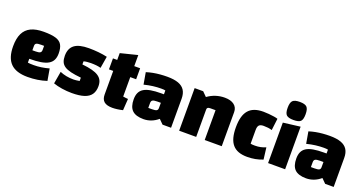

<svg xmlns="http://www.w3.org/2000/svg" viewBox="-39 -1428 4006 2118"><g transform="rotate(20 1964.5 -369.5)"><path d="M295 15Q227 15 177 -1Q127 -17 94.5 -49.5Q62 -82 46 -132Q30 -182 30 -250Q30 -342 58.5 -400.5Q87 -459 145.5 -487Q204 -515 295 -515Q385 -515 436 -499.5Q487 -484 508.5 -447Q530 -410 530 -345Q530 -300 514.5 -268.5Q499 -237 465.5 -217.5Q432 -198 377.5 -189Q323 -180 245 -180H215V-280H281Q320 -280 335 -289Q350 -298 350 -322V-370H314Q275 -370 260 -362Q245 -354 245 -332V-135Q266 -131 315 -131Q358 -131 402.5 -137.5Q447 -144 493 -157L517 -19Q465 -2 409.5 6.5Q354 15 295 15Z M602 -346Q602 -433 656 -474Q710 -515 825 -515Q882 -515 937.5 -509.5Q993 -504 1041 -493L1018 -355Q993 -362 964.5 -365Q936 -368 901 -368Q878 -368 854.5 -365.5Q831 -363 817 -358V-322Q886 -315 933.5 -302.5Q981 -290 1010 -270.5Q1039 -251 1052.5 -223Q1066 -195 1066 -156Q1066 -97 1039.5 -59Q1013 -21 957.5 -3Q902 15 814 15Q756 15 697.5 6Q639 -3 595 -19L620 -163Q691 -132 780 -132Q793 -132 811 -134Q829 -136 851 -140V-179Q778 -186 730 -197.5Q682 -209 654 -228Q626 -247 614 -275.5Q602 -304 602 -346Z M1290 15Q1224 15 1192.5 -11.5Q1161 -38 1161 -94V-580L1361 -630V-143Q1378 -140 1392.5 -138.5Q1407 -137 1420 -136L1411 -1Q1377 7 1346.5 11Q1316 15 1290 15ZM1111 -371V-500H1430V-371Z M1655 15Q1564 15 1522 -26Q1480 -67 1480 -155Q1480 -200 1494.5 -231.5Q1509 -263 1540 -282.5Q1571 -302 1621.5 -311Q1672 -320 1745 -320H1805V-220H1733Q1694 -220 1679 -211Q1664 -202 1664 -178V-120H1706Q1745 -120 1760 -128Q1775 -136 1775 -158V-365Q1760 -369 1725 -369Q1680 -369 1631 -363Q1582 -357 1527 -343L1503 -481Q1541 -493 1580.5 -500.5Q1620 -508 1661.5 -511.5Q1703 -515 1745 -515Q1825 -515 1875.5 -496.5Q1926 -478 1950.5 -439.5Q1975 -401 1975 -340V0H1875L1825 -50Q1748 15 1655 15Z M2070 0V-500H2170L2220 -450Q2264 -482 2314.5 -498.5Q2365 -515 2420 -515Q2491 -515 2530.5 -484.5Q2570 -454 2570 -400V0H2370V-350H2309Q2288 -350 2279 -343.5Q2270 -337 2270 -322V0Z M2873 15Q2814 15 2771 -0.5Q2728 -16 2700 -48.5Q2672 -81 2658.5 -131Q2645 -181 2645 -250Q2645 -319 2658.5 -369Q2672 -419 2700 -451.5Q2728 -484 2771 -499.5Q2814 -515 2873 -515Q2903 -515 2936.5 -512Q2970 -509 2999.5 -504.5Q3029 -500 3044 -494L3027 -356Q3005 -363 2980.5 -366Q2956 -369 2928 -369Q2891 -369 2875.5 -352.5Q2860 -336 2860 -296V-135Q2876 -131 2911 -131Q2946 -131 2977 -137.5Q3008 -144 3037 -157L3054 -19Q3012 -2 2966.5 6.5Q2921 15 2873 15Z M3114 -475 3314 -500V0H3114ZM3214 -542Q3153 -542 3130.5 -564Q3108 -586 3108 -647Q3108 -709 3130.5 -731.5Q3153 -754 3214 -754Q3274 -754 3296.5 -731.5Q3319 -709 3319 -647Q3319 -586 3297.5 -564Q3276 -542 3214 -542Z M3564 15Q3473 15 3431 -26Q3389 -67 3389 -155Q3389 -200 3403.5 -231.5Q3418 -263 3449 -282.5Q3480 -302 3530.5 -311Q3581 -320 3654 -320H3714V-220H3642Q3603 -220 3588 -211Q3573 -202 3573 -178V-120H3615Q3654 -120 3669 -128Q3684 -136 3684 -158V-365Q3669 -369 3634 -369Q3589 -369 3540 -363Q3491 -357 3436 -343L3412 -481Q3450 -493 3489.5 -500.5Q3529 -508 3570.5 -511.5Q3612 -515 3654 -515Q3734 -515 3784.5 -496.5Q3835 -478 3859.5 -439.5Q3884 -401 3884 -340V0H3784L3734 -50Q3657 15 3564 15Z"/></g></svg>

Font: Changa ExtraBold
Style: Regular
Weight: 800
Designer: Eduardo Rodriguez Tunni
Foundry: Eduardo Rodriguez Tunni
Version: Version 3.002; ttfautohint (v1.8.2)